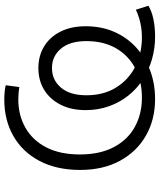

<svg xmlns="http://www.w3.org/2000/svg" viewBox="58 -812 761 918"><g transform="rotate(-90 439.0 -352.5)"><path d="M425 8Q327 8 250.5 -35.5Q174 -79 130 -159.5Q86 -240 86 -350Q86 -463 129 -544.5Q172 -626 248 -669.5Q324 -713 422 -713Q443 -713 462 -711Q481 -709 491 -706L482 -641Q464 -644 449 -645Q434 -646 423 -646Q347 -646 287 -611.5Q227 -577 193.5 -511.5Q160 -446 160 -351Q160 -256 195 -189.5Q230 -123 291.5 -89Q353 -55 431 -55Q511 -55 572 -87Q633 -119 667.5 -178.5Q702 -238 702 -321Q702 -399 666 -442Q630 -485 573 -485Q516 -485 479.5 -442Q443 -399 443 -321Q443 -238 480 -178.5Q517 -119 579.5 -87Q642 -55 721 -55Q745 -55 768 -58.5Q791 -62 812.5 -68.5Q834 -75 852 -84L871 -24Q845 -8 807 0Q769 8 723 8Q667 8 615 -7Q563 -22 518.5 -50.5Q474 -79 441.5 -120Q409 -161 390.5 -212.5Q372 -264 372 -324Q372 -394 398.5 -445Q425 -496 470 -523Q515 -550 573 -550Q631 -550 676 -523Q721 -496 747 -445Q773 -394 773 -324Q773 -249 746.5 -188Q720 -127 672 -83Q624 -39 561 -15.5Q498 8 425 8Z"/></g></svg>

Font: Nunito Sans 6pt Light
Style: Regular
Weight: 300
Version: Version 3.101;gftools[0.9.27]